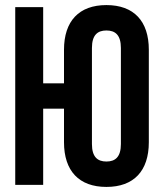

<svg xmlns="http://www.w3.org/2000/svg" viewBox="-20 -728 639 756"><path d="M232 -168C232 -55 291 8 399 8C507 8 566 -55 566 -168V-532C566 -645 507 -708 399 -708C291 -708 232 -645 232 -532V-400H150V-700H40V0H150V-300H232ZM342 -539C342 -590 364 -608 399 -608C434 -608 456 -590 456 -539V-161C456 -110 434 -92 399 -92C364 -92 342 -110 342 -161Z"/></svg>

Font: Bebas Neue
Style: Bold
Weight: 700
Designer: Ryoichi Tsunekawa
Foundry: Ryoichi Tsunekawa
Version: Version 1.300